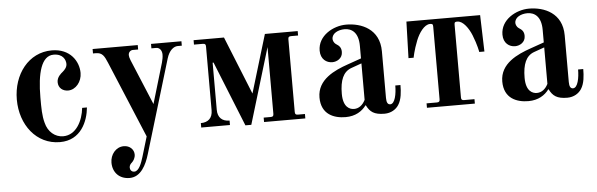

<svg xmlns="http://www.w3.org/2000/svg" viewBox="-47 -643 3228 1038"><g transform="rotate(-5 1566.5 -124.0)"><path d="M48 -237C48 -100 133 12 261 12C375 12 415 -88 422 -162H396C389 -94 352 -18 281 -18C236 -18 199 -50 187 -99C176 -138 176 -181 176 -237C176 -370 201 -462 267 -462C318 -462 332 -428 332 -406C332 -389 320 -375 308 -365C298 -357 276 -339 276 -312C276 -280 300 -262 329 -262C370 -262 404 -303 404 -351C404 -413 360 -486 259 -486C133 -486 48 -374 48 -237Z M480 -450H495C531 -450 541 -430 557 -392L730 22L697 132C688 161 673 206 647 206C630 206 624 192 624 182C624 170 631 162 638 156C647 148 657 132 657 114C657 87 635 64 602 64C558 64 528 104 528 147C528 200 563 238 619 238C680 238 711 175 728 117L880 -388C893 -431 918 -450 940 -450H962V-474H797V-450H823C844 -450 854 -430 854 -412C854 -396 851 -384 847 -368L782 -149L679 -396C674 -408 672 -418 672 -424C672 -441 685 -450 696 -450H725V-474H480Z M1028 0H1184V-24C1144 -24 1120 -46 1120 -88V-344H1125L1267 9H1299L1423 -402V-40C1423 -28 1419 -24 1407 -24H1369V0H1593V-24H1555C1543 -24 1539 -28 1539 -40V-434C1539 -446 1543 -450 1555 -450H1593V-474H1415L1320 -159L1193 -474H1028V-450H1076C1088 -450 1092 -446 1092 -434V-88C1092 -46 1068 -24 1028 -24Z M1801 -115C1801 -189 1820 -234 1865 -250L1921 -270V-72C1907 -44 1886 -28 1860 -28C1838 -28 1801 -41 1801 -115ZM1679 -106C1679 -13 1749 12 1811 12C1865 12 1901 -12 1923 -42H1925C1943 -6 1965 12 2022 12C2058 12 2085 -6 2099 -28C2118 -57 2121 -99 2121 -135H2093C2093 -90 2083 -36 2057 -36C2044 -36 2037 -47 2037 -72V-325C2037 -447 1939 -486 1857 -486C1786 -486 1702 -439 1702 -358C1702 -311 1734 -290 1765 -290C1790 -290 1821 -306 1821 -341C1821 -364 1811 -375 1793 -386C1780 -395 1777 -409 1777 -415C1777 -446 1812 -462 1846 -462C1885 -462 1921 -438 1921 -365V-297L1847 -271C1775 -246 1679 -204 1679 -106Z M2177 -276H2205C2205 -276 2211 -314 2233 -369C2248 -406 2277 -450 2309 -450C2321 -450 2325 -448 2325 -434V-40C2325 -28 2321 -24 2309 -24H2253V0H2513V-24H2457C2445 -24 2441 -28 2441 -40V-434C2441 -448 2445 -450 2457 -450C2489 -450 2518 -406 2533 -369C2555 -314 2561 -276 2561 -276H2589L2583 -474H2183Z M2793 -115C2793 -189 2812 -234 2857 -250L2913 -270V-72C2899 -44 2878 -28 2852 -28C2830 -28 2793 -41 2793 -115ZM2671 -106C2671 -13 2741 12 2803 12C2857 12 2893 -12 2915 -42H2917C2935 -6 2957 12 3014 12C3050 12 3077 -6 3091 -28C3110 -57 3113 -99 3113 -135H3085C3085 -90 3075 -36 3049 -36C3036 -36 3029 -47 3029 -72V-325C3029 -447 2931 -486 2849 -486C2778 -486 2694 -439 2694 -358C2694 -311 2726 -290 2757 -290C2782 -290 2813 -306 2813 -341C2813 -364 2803 -375 2785 -386C2772 -395 2769 -409 2769 -415C2769 -446 2804 -462 2838 -462C2877 -462 2913 -438 2913 -365V-297L2839 -271C2767 -246 2671 -204 2671 -106Z"/></g></svg>

Font: Old Standard
Style: Bold
Weight: 700
Designer: Alexey Kryukov <alexios@thessalonica.org.ru>
Version: Version 2.0.2